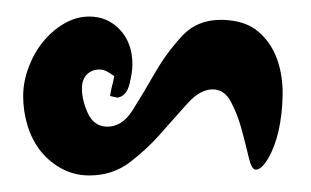

<svg xmlns="http://www.w3.org/2000/svg" viewBox="-20 -379 376 232"><path d="M8 -263Q8 -280 14.5 -297.5Q21 -315 32 -328.5Q43 -342 57.5 -350.5Q72 -359 88 -359Q110 -359 125 -343Q140 -327 140 -301Q140 -292 136.5 -277.5Q133 -263 122 -261L113 -263Q114 -270 115.5 -275.5Q117 -281 118 -287Q114 -290 109.5 -292.5Q105 -295 100 -295Q91 -295 85 -289Q79 -283 79 -272Q79 -258 86 -242.5Q93 -227 108 -226Q127 -225 140 -245.5Q153 -266 167 -290.5Q181 -315 200 -335.5Q219 -356 250 -355Q277 -354 292.5 -340.5Q308 -327 315 -307Q322 -287 321.5 -263.5Q321 -240 316.5 -220.5Q312 -201 304 -187.5Q296 -174 289 -174Q284 -174 280.5 -189Q277 -204 272 -222.5Q267 -241 259 -256Q251 -271 237 -271Q222 -271 207 -254.5Q192 -238 175 -218.5Q158 -199 137 -183Q116 -167 88 -167Q70 -167 55 -175Q40 -183 29.5 -196Q19 -209 13.5 -226.5Q8 -244 8 -263Z"/></svg>

Font: Reclame
Style: Regular
Weight: 400
Designer: Peter Wiegel
Foundry: Peter Wiegel
Version: Version 1.000